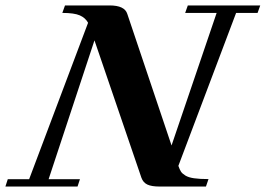

<svg xmlns="http://www.w3.org/2000/svg" viewBox="-51 -683 973 703"><path d="M-31.2 0 -22.5 -26.9H55.7L271.5 -599.6Q261.7 -617.7 241.2 -626.7Q220.7 -635.7 177.2 -635.7L187 -663.1H350.1Q405.3 -663.1 415 -632.3L577.1 -150.4L742.2 -635.7H627L636.7 -663.1H901.9L892.1 -635.7H813.5L602.1 -75.7Q606.9 -62 611.6 -54.7Q616.2 -47.4 627.7 -40.3Q639.2 -33.2 659.4 -30.3Q679.7 -27.3 712.4 -27.3L703.1 0H533.2Q503.9 0 488.5 -7.3Q473.1 -14.6 466.8 -32.2L294.9 -535.2L127 -26.9H241.7L232.9 0Z"/></svg>

Font: Elstob 18pt
Style: Bold Italic
Weight: 700
Italic angle: -20°
Designer: Peter S. Baker
Version: Version 1.015